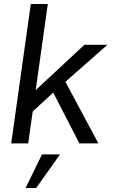

<svg xmlns="http://www.w3.org/2000/svg" viewBox="-20 -717 571 960"><path d="M377 0H472L307 -308L517 -493H402L158.5 -266.5L219 -697H134L36 0H121L143.5 -159.5L246 -254ZM108 223H161L280 55H190Z"/></svg>

Font: HK Grotesk
Style: Italic
Weight: 400
Italic angle: -16°
Designer: Alfredo Marco Pradil
Foundry: Hanken Design Co.
Version: Version 3.001;FEAKit 1.0